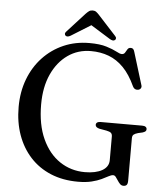

<svg xmlns="http://www.w3.org/2000/svg" viewBox="-60 -941 875 1012"><g transform="rotate(5 378.0 -435.0)"><path d="M653.5 -10.5Q653.5 5 648 11.5Q642.5 18 631 18Q620 18 612.5 10.2Q605 2.5 598.8 -7.5Q592.5 -17.5 586.5 -25.2Q580.5 -33 572.5 -33Q562.5 -33 548.5 -25.2Q534.5 -17.5 513.5 -7.5Q492.5 2.5 462.2 10Q432 17.5 390 17.5Q309.5 17.5 245.5 -9.2Q181.5 -36 136.8 -85Q92 -134 68.2 -200.8Q44.5 -267.5 44.5 -348Q44.5 -428 70 -495.2Q95.5 -562.5 142 -612Q188.5 -661.5 251 -688.8Q313.5 -716 387.5 -716Q443 -716 477.5 -705.2Q512 -694.5 531.8 -683.8Q551.5 -673 561.5 -673Q573 -673 578.5 -682.2Q584 -691.5 589.5 -700.5Q595 -709.5 606.5 -709.5Q614 -709.5 618.8 -705.2Q623.5 -701 626.5 -690L679 -519Q682.5 -509.5 677.8 -502Q673 -494.5 663.5 -493Q654.5 -491.5 647.2 -495.2Q640 -499 635.5 -508.5Q607.5 -569.5 572 -605.8Q536.5 -642 493.5 -658.2Q450.5 -674.5 399 -674.5Q330.5 -674.5 277 -637Q223.5 -599.5 192.5 -531.8Q161.5 -464 161.5 -372Q161.5 -265 195.8 -190Q230 -115 289 -75.5Q348 -36 422 -36Q450.5 -36 473.8 -41Q497 -46 513.5 -55.5Q530 -65 538.8 -78.8Q547.5 -92.5 547.5 -110.5V-235.5Q547.5 -248 541 -254.2Q534.5 -260.5 516.5 -264L479.5 -270.5Q469 -273 463.2 -277.8Q457.5 -282.5 457.5 -289.5Q457.5 -297.5 463.8 -302Q470 -306.5 482.5 -306.5H701.5Q714 -306.5 720.2 -302Q726.5 -297.5 726.5 -289.5Q726.5 -282.5 722.2 -278.5Q718 -274.5 707.5 -271L683.5 -265.5Q667.5 -261 660.5 -255Q653.5 -249 653.5 -235.5ZM409 -823H369L493 -746Q510 -736 519.5 -743.5Q524 -746.5 524.2 -752.8Q524.5 -759 518 -765.5L424.5 -867.5Q415.5 -877.5 408 -883Q400.5 -888.5 389.5 -888.5Q378 -888.5 370.2 -883Q362.5 -877.5 353 -867.5L260 -765.5Q253.5 -759 254 -752.8Q254.5 -746.5 258.5 -743.5Q268 -736 285 -746Z"/></g></svg>

Font: Fraunces 17pt
Style: Regular
Weight: 400
Version: Version 1.000;[b76b70a41]